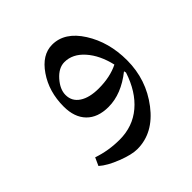

<svg xmlns="http://www.w3.org/2000/svg" viewBox="-167 -741 366 366"><g transform="rotate(-45 15.5 -558.0)"><path d="M0 -430.2Q-15.1 -430.2 -38.8 -439.5Q-62.5 -448.7 -75.2 -460L-67.9 -476.1Q-41 -466.8 -11.2 -466.8Q24.4 -466.8 49.8 -488.3Q75.2 -509.8 87.9 -548.8L86.9 -553.2Q52.7 -525.9 18.1 -525.9Q-10.7 -525.9 -26.4 -542Q-42 -558.1 -42 -586.9Q-42 -627 -21.7 -656.5Q-1.5 -686 25.9 -686Q59.6 -686 82.8 -649.4Q106 -612.8 106 -564Q106 -511.7 74.7 -470.9Q43.5 -430.2 0 -430.2ZM29.8 -564Q60.5 -564 83 -575.2Q75.7 -606.9 58.3 -626.5Q41 -646 19 -646Q3.4 -646 -10.3 -630.6Q-23.9 -615.2 -23.9 -600.1Q-23.9 -583 -9.5 -573.5Q4.9 -564 29.8 -564Z"/></g></svg>

Font: Droid Arabic Naskh
Style: Regular
Weight: 400
Designer: Pascal Zoghbi
Foundry: Ascender Corporation
Version: Version 1.00